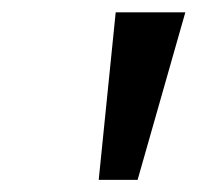

<svg xmlns="http://www.w3.org/2000/svg" viewBox="-20 -745 320 311"><path d="M139.9 -453.7 167.4 -725H280.2L202.9 -453.7Z"/></svg>

Font: REM Medium
Style: Italic
Weight: 500
Italic angle: -11°
Designer: Octavio Pardo
Foundry: Ashler Design
Version: Version 1.005;gftools[0.9.28]